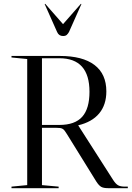

<svg xmlns="http://www.w3.org/2000/svg" viewBox="-20 -982 687 1002"><path d="M122 -16V-674L40 -682V-690H293Q411 -690 473 -643Q535 -596 535 -505Q535 -435 497.5 -390Q460 -345 388 -328L571 -42Q584 -22 596.5 -15Q609 -8 633 -8H647V0H544Q520 0 508 -7Q496 -14 483 -34L330 -281Q323 -292 318 -299Q313 -306 307 -309.5Q301 -313 293 -314Q285 -315 273 -315H199V-16L286 -8V0H40V-8ZM290 -330Q371 -330 409 -372.5Q447 -415 447 -503Q447 -678 290 -678H199V-330ZM340 -815Q335 -806 328.5 -800Q322 -794 309 -794Q287 -794 278 -815L213 -961L216 -962L309 -856L402 -962L405 -961Z"/></svg>

Font: Libre Caslon Display
Style: Regular
Weight: 400
Designer: Pablo Impallari, Rodrigo Fuenzalida
Foundry: Pablo Impallari, Rodrigo Fuenzalida
Version: Version 1.002; ttfautohint (v1.5)